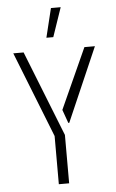

<svg xmlns="http://www.w3.org/2000/svg" viewBox="-60 -936 591 977"><g transform="rotate(-5 235.5 -448.0)"><path d="M202.1 -748 238.3 -896.5H288.1L237.3 -748ZM27.3 -683.6H80.1L252.9 -247.1V0H200.2V-246.1ZM251 -375 390.6 -683.6H444.3L280.3 -306.6H275.4Z"/></g></svg>

Font: Post No Bills Colombo
Style: Regular
Weight: 400
Designer: Kosala Senevirathne, Siva Puranthara, Lasantha Premarathna, Tharique Azeez
Foundry: Mooniak
Version: Version 1.220 ; ttfautohint (v1.6)